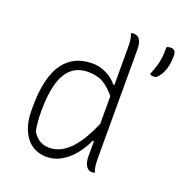

<svg xmlns="http://www.w3.org/2000/svg" viewBox="-136 -880 972 1012"><g transform="rotate(20 350.0 -374.0)"><path d="M75 -195V-212Q75 -296 89.5 -357.5Q104 -419 132.5 -458.5Q161 -498 201.5 -517Q242 -536 293 -536Q321 -536 347 -527.5Q373 -519 395.5 -504Q418 -489 433 -469H447V-398Q406 -448 371.5 -467Q337 -486 287 -486Q232 -486 196 -455Q160 -424 142.5 -363Q125 -302 125 -211V-202Q125 -176 127 -150Q129 -124 135 -96Q152 -68 175.5 -54Q199 -40 229 -40Q258 -40 286 -52Q314 -64 341 -90.5Q368 -117 394.5 -160.5Q421 -204 447 -268V-153H433Q411 -105 380 -68Q349 -31 311.5 -10.5Q274 10 234 10Q197 10 167.5 -4Q138 -18 117.5 -45Q97 -72 86 -109.5Q75 -147 75 -195ZM440 -668Q440 -703 438 -719Q436 -735 429 -755Q431 -756 433 -756.5Q435 -757 437 -757.5Q439 -758 441 -758Q443 -758 445 -758Q457 -758 467.5 -751Q478 -744 484 -728Q490 -712 490 -685Q490 -610 490 -535.5Q490 -461 490 -385.5Q490 -310 490 -235.5Q490 -161 490 -86Q490 -51 492 -35Q494 -19 501 1Q499 2 497 2.5Q495 3 493 3.5Q491 4 489 4Q487 4 485 4Q473 4 463 -3.5Q453 -11 446.5 -27.5Q440 -44 440 -69Q440 -144 440 -218.5Q440 -293 440 -368.5Q440 -444 440 -518.5Q440 -593 440 -668ZM618 -581Q611 -581 606.5 -582.5Q602 -584 597 -587Q610 -619 617 -642.5Q624 -666 627 -690.5Q630 -715 630 -750Q634 -752 637 -753Q640 -754 644 -754.5Q648 -755 653 -755Q666 -755 674 -747.5Q682 -740 682 -720Q682 -693 677.5 -668.5Q673 -644 663.5 -624Q654 -604 639 -589Q635 -585 630.5 -583Q626 -581 618 -581Z"/></g></svg>

Font: Recursive Casual Light
Style: Regular
Weight: 300
Version: Version 1.047